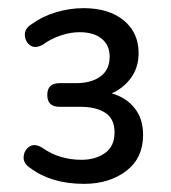

<svg xmlns="http://www.w3.org/2000/svg" viewBox="-20 -729 420 471"><path d="M186 -278Q106 -278 54 -317Q37 -328 38 -344Q39 -360 51.5 -369Q64 -378 83 -367Q125 -337 180 -337Q214 -337 237.5 -353.5Q261 -370 261 -404Q261 -438 238 -452.5Q215 -467 177 -467H126Q96 -467 96 -496Q96 -525 126 -525H166Q204 -525 226.5 -541.5Q249 -558 249 -590Q249 -618 229.5 -634Q210 -650 175 -650Q153 -650 129 -642Q105 -634 86 -620Q67 -609 54.5 -617.5Q42 -626 41 -642.5Q40 -659 58 -670Q84 -689 117.5 -699Q151 -709 185 -709Q247 -709 283.5 -679Q320 -649 320 -599Q320 -563 301 -537.5Q282 -512 254 -500Q289 -490 310 -464Q331 -438 331 -398Q331 -341 289.5 -309.5Q248 -278 186 -278Z"/></svg>

Font: Chiron GoRound TC N
Style: Regular
Weight: 350
Designer: Ryoko NISHIZUKA 西塚涼子 (kana, bopomofo & ideographs); Paul D. Hunt (Latin, Greek & Cyrillic); Sandoll Communications 산돌커뮤니
Foundry: Adobe
Version: Version 1.000;hotconv 1.1.1;makeotfexe 2.6.0